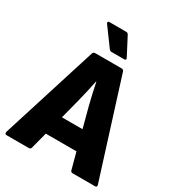

<svg xmlns="http://www.w3.org/2000/svg" viewBox="-202 -969 1000 1090"><g transform="rotate(30 298.0 -424.0)"><path d="M9 0Q-5 0 -2 -16L196 -644Q200 -655 212 -655H384Q396 -655 400 -644L598 -16Q603 0 588 0H441Q430 0 427 -11L398 -119H197L169 -12Q167 0 154 0ZM264 -377 230 -245H365L330 -377Q321 -413 313 -448Q305 -483 298 -518H296Q289 -483 281 -448Q273 -413 264 -377ZM288 -707Q278 -707 272 -716L187 -832Q182 -838 184 -843Q186 -848 192 -848H303Q314 -848 319 -838L380 -721Q383 -716 381 -711.5Q379 -707 373 -707Z"/></g></svg>

Font: Sofia Sans Semi Condensed Black
Style: Regular
Weight: 900
Designer: Botio Nikoltchev, Ani Petrova
Foundry: lettersoup
Version: Version 4.100; ttfautohint (v1.8.4.7-5d5b)